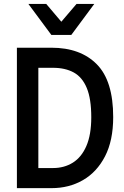

<svg xmlns="http://www.w3.org/2000/svg" viewBox="-20 -974 640 994"><path d="M178.5 0 156 -104H254.5Q312.5 -104 357.2 -132Q402 -160 427.2 -218.2Q452.5 -276.5 452.5 -367Q452.5 -462.5 429.2 -518.5Q406 -574.5 361.8 -598.8Q317.5 -623 254 -623H152L178.5 -727H246Q396.5 -727 481.2 -641.2Q566 -555.5 566 -368Q566 -246.5 523.8 -164.8Q481.5 -83 409.5 -41.5Q337.5 0 247 0ZM67.5 0V-727H178.5V0ZM246 -793 127 -953.5H219.5L297.5 -861.5L376 -953.5H468L349 -793Z"/></svg>

Font: Spline Sans Mono Medium
Style: Regular
Weight: 500
Monospace: yes
Version: Version 1.004